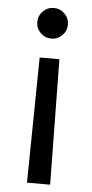

<svg xmlns="http://www.w3.org/2000/svg" viewBox="-53 -580 384 798"><g transform="rotate(5 139.0 -181.5)"><path d="M187.5 184.7 180.4 -338.1H98L90.9 184.7ZM139.2 -548.3Q112.9 -548.3 94.1 -529.5Q75.3 -510.7 75.3 -484.4Q75.3 -458.1 94.1 -439.3Q112.9 -420.5 139.2 -420.5Q165.5 -420.5 184.3 -439.3Q203.1 -458.1 203.1 -484.4Q203.1 -510.7 184.3 -529.5Q165.5 -548.3 139.2 -548.3Z"/></g></svg>

Font: Inter UI
Style: Regular
Weight: 400
Designer: Rasmus Andersson
Foundry: rsms
Version: 3.2;8d6f07862